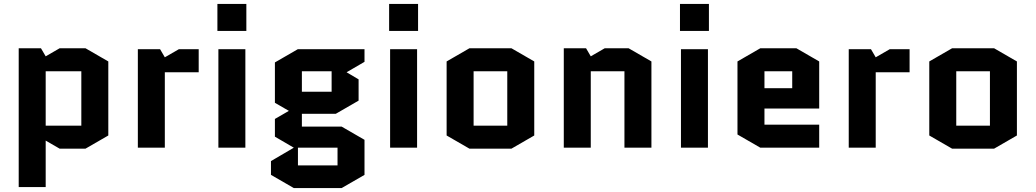

<svg xmlns="http://www.w3.org/2000/svg" viewBox="-20 -750 5259 975"><path d="M414 5H283L212 -36V200H75V-505H188L212 -464L283 -505H414L530 -438V-62ZM212 -388V-112H393V-388Z M989 -383H817V0H680V-500H793L817 -459L888 -500H989Z M1226 -500V0H1089V-500ZM1084 -593V-730H1231V-593Z M1356 138V68L1472 0L1376 -56V-146L1447 -187L1376 -228V-433L1492 -500H1831V-436L1740 -383L1801 -347V-239L1685 -172H1513V-107H1715L1831 -40V138L1715 205H1472ZM1694 0H1493V90H1694ZM1513 -388V-284H1664V-388Z M2098 -500V0H1961V-500ZM1956 -593V-730H2103V-593Z M2693 -62 2577 5H2364L2248 -62V-438L2364 -505H2577L2693 -438ZM2385 -388V-112H2556V-388Z M3288 -438V0H3151V-388H2980V0H2843V-505H2956L2980 -464L3051 -505H3172Z M3575 -500V0H3438V-500ZM3433 -593V-730H3580V-593Z M4140 -117V0H3841L3725 -67V-438L3841 -505H4024L4140 -438V-199H3862V-117ZM3862 -388V-302H4003V-388Z M4599 -383H4427V0H4290V-500H4403L4427 -459L4498 -500H4599Z M5144 -62 5028 5H4815L4699 -62V-438L4815 -505H5028L5144 -438ZM4836 -388V-112H5007V-388Z"/></svg>

Font: Quantico
Style: Bold
Weight: 700
Designer: Matt Desmond
Foundry: MADtype
Version: Version 2.002